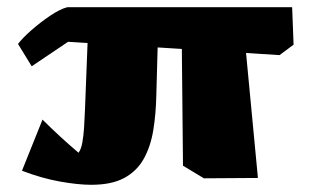

<svg xmlns="http://www.w3.org/2000/svg" viewBox="-20 -494 857 533"><path d="M68 -310 30 -372Q43 -389 67.5 -410.5Q92 -432 119.5 -450.5Q147 -469 167 -474H791L795 -370L756 -341L169 -378ZM233 19Q197 19 146.5 10Q96 1 41 -20L98 -162Q121 -139 146.5 -115.5Q172 -92 198 -70Q205 -79 208.5 -98Q212 -117 213.5 -141.5Q215 -166 216 -192L226 -450L420 -448L414 -231Q413 -178 405.5 -132.5Q398 -87 379 -53Q360 -19 325 0Q290 19 233 19ZM546 1 488 -34 484 -439 654 -442 696 0Z"/></svg>

Font: Eczar ExtraBold
Style: Regular
Weight: 800
Designer: Vaibhav Singh
Foundry: Rosetta Type Foundry
Version: Version 2.000